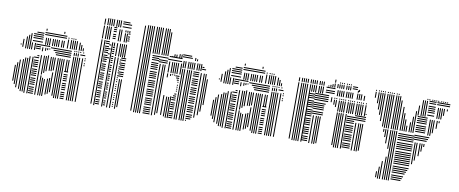

<svg xmlns="http://www.w3.org/2000/svg" viewBox="-74 -1026 3664 1532"><g transform="rotate(10 1758.5 -260.0)"><path d="M36 -80H28V-208H36ZM52 -56H44V-232H52ZM52 -376H44V-384H52ZM68 -32H60V-256H68ZM68 -360H60V-408H68ZM92 -24H84V-264H92ZM92 -352H84V-408H92ZM108 -8H100V-280H108ZM108 -352H100V-408H108ZM124 -8H116V-280H124ZM124 -352H116V-408H124ZM140 0H132V-296H140ZM140 -352H132V-408H140ZM164 0H156V-296H164ZM164 -352H156V-408H164ZM208 -4H168V-12H208ZM208 -20H168V-28H208ZM208 -36H168V-44H208ZM208 -52H168V-60H208ZM208 -76H168V-84H208ZM208 -92H168V-100H208ZM208 -108H168V-116H208ZM208 -124H168V-132H208ZM208 -148H168V-156H208ZM208 -164H168V-172H208ZM208 -180H168V-188H208ZM208 -196H168V-204H208ZM208 -220H168V-228H208ZM208 -236H168V-244H208ZM208 -252H168V-260H208ZM208 -268H168V-276H208ZM208 -292H168V-300H208ZM208 -308H192V-316H208ZM208 -364H168V-372H208ZM208 -380H168V-388H208ZM208 -396H168V-404H208ZM228 0H220V-320H228ZM228 -352H220V-384H228ZM252 0H244V-160H252ZM252 -168H244V-320H252ZM252 -360H244V-384H252ZM268 0H260V-144H268ZM268 -184H260V-320H268ZM268 -368H260V-384H268ZM284 0H276V-136H284ZM284 -200H276V-328H284ZM284 -376H276V-384H284ZM280 -396H208V-404H280ZM308 -16H300V-144H308ZM308 -208H300V-224H308ZM324 -24H316V-152H324ZM324 -208H316V-224H324ZM340 -40H332V-200H340ZM340 -216H332V-224H340ZM364 -16H356V-224H364ZM380 0H372V-224H380ZM396 0H388V-224H396ZM412 0H404V-224H412ZM456 -4H424V-12H456ZM456 -20H424V-28H456ZM456 -36H424V-44H456ZM456 -52H424V-60H456ZM456 -76H424V-84H456ZM456 -92H424V-100H456ZM456 -108H424V-116H456ZM456 -124H424V-132H456ZM456 -148H424V-156H456ZM456 -164H424V-172H456ZM456 -180H424V-188H456ZM456 -196H424V-204H456ZM456 -220H424V-228H456ZM308 -224H300V-320H308ZM324 -224H316V-320H324ZM340 -224H332V-320H340ZM364 -224H356V-320H364ZM380 -224H372V-320H380ZM396 -224H388V-320H396ZM412 -224H404V-320H412ZM436 -224H428V-320H436ZM452 -224H444V-320H452ZM456 -340H336V-348H456ZM456 -356H328V-364H456ZM456 -372H312V-380H456ZM456 -388H288V-396H456ZM484 0H476V-352H484ZM500 0H492V-352H500ZM516 0H508V-352H516ZM532 0H524V-352H532ZM556 0H548V-352H556ZM576 -292H568V-300H576ZM576 -308H568V-316H576ZM576 -332H568V-340H576ZM576 -348H568V-356H576ZM484 -360H476V-384H484ZM500 -360H492V-384H500ZM516 -360H508V-384H516ZM568 -372H528V-380H568ZM484 -392H476V-400H484ZM500 -392H492V-400H500ZM516 -392H508V-400H516ZM532 -392H524V-400H532ZM556 -392H548V-400H556ZM68 -408H60V-424H68ZM92 -408H84V-448H92ZM108 -408H100V-464H108ZM124 -408H116V-480H124ZM216 -420H136V-428H216ZM216 -444H136V-452H216ZM216 -460H136V-468H216ZM216 -476H136V-484H216ZM216 -492H160V-500H216ZM244 -408H236V-464H244ZM260 -408H252V-464H260ZM276 -408H268V-464H276ZM300 -408H292V-464H300ZM316 -408H308V-464H316ZM332 -408H324V-464H332ZM348 -408H340V-464H348ZM372 -408H364V-464H372ZM388 -408H380V-464H388ZM400 -484H224V-492H400ZM400 -500H224V-508H400ZM420 -408H412V-480H420ZM444 -408H436V-480H444ZM460 -408H452V-480H460ZM476 -408H468V-480H476ZM492 -408H484V-480H492ZM516 -408H508V-472H516ZM532 -408H524V-456H532ZM548 -408H540V-432H548ZM420 -488H412V-496H420ZM444 -488H436V-496H444ZM460 -488H452V-496H460ZM476 -488H468V-496H476ZM236 -520H228V-536H236ZM380 -520H372V-536H380Z M682 -8H674V-528H682ZM706 0H698V-528H706ZM742 -12H710V-20H742ZM742 -28H710V-36H742ZM742 -44H710V-52H742ZM742 -68H710V-76H742ZM742 -84H710V-92H742ZM742 -100H710V-108H742ZM742 -116H710V-124H742ZM742 -140H710V-148H742ZM742 -156H710V-164H742ZM742 -172H710V-180H742ZM742 -188H710V-196H742ZM742 -212H710V-220H742ZM742 -228H710V-236H742ZM742 -244H710V-252H742ZM742 -260H710V-268H742ZM742 -284H710V-292H742ZM742 -300H710V-308H742ZM742 -316H710V-324H742ZM742 -332H710V-340H742ZM742 -356H710V-364H742ZM742 -372H710V-380H742ZM742 -388H710V-396H742ZM742 -404H710V-412H742ZM742 -428H710V-436H742ZM742 -444H710V-452H742ZM742 -460H710V-468H742ZM742 -476H710V-484H742ZM742 -500H710V-508H742ZM742 -516H710V-524H742ZM758 -388H742V-396H758ZM758 -420H742V-428H758ZM758 -460H742V-468H758ZM758 -492H742V-500H758ZM770 0H762V-488H770ZM790 -12H774V-20H790ZM790 -28H774V-36H790ZM790 -44H774V-52H790ZM790 -68H774V-76H790ZM790 -84H774V-92H790ZM790 -100H774V-108H790ZM790 -116H774V-124H790ZM790 -140H774V-148H790ZM790 -156H774V-164H790ZM790 -172H774V-180H790ZM790 -188H774V-196H790ZM790 -212H774V-220H790ZM790 -228H774V-236H790ZM790 -244H774V-252H790ZM790 -260H774V-268H790ZM790 -284H774V-292H790ZM790 -300H774V-308H790ZM790 -316H774V-324H790ZM790 -332H774V-340H790ZM790 -356H774V-364H790ZM790 -372H774V-380H790ZM790 -388H774V-396H790ZM790 -404H774V-412H790ZM790 -428H774V-436H790ZM790 -444H774V-452H790ZM790 -460H774V-468H790ZM790 -476H774V-484H790ZM770 -488H762V-520H770ZM786 -488H778V-520H786ZM810 0H802V-408H810ZM834 0H826V-408H834ZM854 -12H846V-20H854ZM854 -28H846V-36H854ZM854 -44H846V-52H854ZM854 -68H846V-76H854ZM854 -84H846V-92H854ZM854 -100H846V-108H854ZM854 -116H846V-124H854ZM854 -140H846V-148H854ZM854 -156H846V-164H854ZM854 -172H846V-180H854ZM854 -188H846V-196H854ZM854 -212H846V-220H854ZM854 -228H846V-236H854ZM854 -244H846V-252H854ZM854 -260H846V-268H854ZM854 -284H846V-292H854ZM854 -300H846V-308H854ZM854 -316H846V-324H854ZM854 -332H846V-340H854ZM854 -356H846V-364H854ZM854 -372H846V-380H854ZM854 -388H846V-396H854ZM874 0H866V-240H874ZM890 -16H882V-240H890ZM894 -260H854V-268H894ZM894 -276H854V-284H894ZM894 -292H854V-300H894ZM894 -316H854V-324H894ZM894 -332H854V-340H894ZM894 -348H854V-356H894ZM894 -364H854V-372H894ZM894 -388H854V-396H894ZM894 -404H854V-412H894ZM810 -416H802V-520H810ZM834 -416H826V-520H834ZM850 -416H842V-520H850ZM866 -416H858V-520H866ZM882 -416H874V-520H882ZM682 -536H674V-640H682ZM706 -536H698V-640H706ZM722 -536H714V-640H722ZM738 -536H730V-640H738ZM782 -548H758V-556H782ZM782 -564H758V-572H782ZM782 -580H758V-588H782ZM782 -604H758V-612H782ZM782 -620H758V-628H782ZM782 -636H758V-644H782ZM810 -536H802V-632H810ZM826 -536H818V-632H826ZM858 -536H850V-608H858ZM874 -536H866V-608H874ZM894 -548H878V-556H894ZM894 -564H878V-572H894ZM894 -580H878V-588H894ZM894 -604H878V-612H894ZM858 -616H850V-632H858ZM874 -616H866V-632H874ZM890 -616H882V-632H890ZM682 -648H674V-696H682ZM706 -648H698V-704H706ZM722 -648H714V-704H722ZM738 -648H730V-704H738ZM754 -648H746V-704H754ZM778 -648H770V-704H778ZM794 -648H786V-704H794ZM810 -648H802V-704H810ZM894 -652H822V-660H894ZM894 -676H822V-684H894ZM878 -692H822V-700H878Z M1005 -8H997V-488H1005ZM1029 0H1021V-488H1029ZM1045 0H1037V-488H1045ZM1061 0H1053V-488H1061ZM1077 0H1069V-488H1077ZM1153 -4H1097V-12H1153ZM1153 -20H1097V-28H1153ZM1153 -36H1097V-44H1153ZM1153 -52H1097V-60H1153ZM1153 -76H1097V-84H1153ZM1153 -92H1097V-100H1153ZM1153 -108H1097V-116H1153ZM1153 -124H1097V-132H1153ZM1153 -148H1097V-156H1153ZM1153 -164H1097V-172H1153ZM1153 -180H1097V-188H1153ZM1153 -196H1097V-204H1153ZM1153 -220H1097V-228H1153ZM1153 -236H1097V-244H1153ZM1153 -252H1097V-260H1153ZM1153 -268H1097V-276H1153ZM1153 -292H1097V-300H1153ZM1153 -308H1097V-316H1153ZM1153 -324H1097V-332H1153ZM1153 -340H1097V-348H1153ZM1153 -364H1097V-372H1153ZM1153 -380H1097V-388H1153ZM1153 -396H1097V-404H1153ZM1153 -412H1097V-420H1153ZM1153 -436H1097V-444H1153ZM1153 -452H1097V-460H1153ZM1153 -468H1097V-476H1153ZM1173 0H1165V-416H1173ZM1197 -8H1189V-416H1197ZM1213 -24H1205V-416H1213ZM1225 -428H1153V-436H1225ZM1225 -444H1153V-452H1225ZM1225 -468H1153V-476H1225ZM1245 -16H1237V-176H1245ZM1245 -320H1237V-352H1245ZM1269 -8H1261V-168H1269ZM1269 -336H1261V-352H1269ZM1285 0H1277V-168H1285ZM1285 -344H1277V-352H1285ZM1301 0H1293V-176H1301ZM1301 -344H1293V-352H1301ZM1337 -4H1305V-12H1337ZM1337 -20H1305V-28H1337ZM1337 -36H1305V-44H1337ZM1337 -52H1305V-60H1337ZM1337 -76H1305V-84H1337ZM1337 -92H1305V-100H1337ZM1337 -108H1305V-116H1337ZM1337 -124H1305V-132H1337ZM1337 -148H1305V-156H1337ZM1337 -164H1305V-172H1337ZM1337 -180H1313V-188H1337ZM1337 -196H1321V-204H1337ZM1337 -220H1329V-228H1337ZM1337 -236H1329V-244H1337ZM1337 -252H1329V-260H1337ZM1337 -268H1329V-276H1337ZM1337 -292H1329V-300H1337ZM1337 -308H1321V-316H1337ZM1337 -324H1313V-332H1337ZM1337 -340H1305V-348H1337ZM1245 -360H1237V-448H1245ZM1269 -360H1261V-448H1269ZM1285 -360H1277V-448H1285ZM1301 -360H1293V-448H1301ZM1317 -360H1309V-448H1317ZM1341 -360H1333V-448H1341ZM1337 -460H1225V-468H1337ZM1337 -484H1233V-492H1337ZM1357 0H1349V-408H1357ZM1373 0H1365V-408H1373ZM1397 0H1389V-408H1397ZM1413 0H1405V-408H1413ZM1429 0H1421V-408H1429ZM1449 -4H1441V-12H1449ZM1481 -20H1441V-28H1481ZM1489 -36H1441V-44H1489ZM1489 -52H1441V-60H1489ZM1489 -76H1441V-84H1489ZM1489 -92H1441V-100H1489ZM1489 -108H1441V-116H1489ZM1489 -124H1441V-132H1489ZM1489 -148H1441V-156H1489ZM1489 -164H1441V-172H1489ZM1489 -180H1441V-188H1489ZM1489 -196H1441V-204H1489ZM1489 -220H1441V-228H1489ZM1489 -236H1441V-244H1489ZM1489 -252H1441V-260H1489ZM1489 -268H1441V-276H1489ZM1489 -292H1441V-300H1489ZM1489 -308H1441V-316H1489ZM1489 -324H1441V-332H1489ZM1489 -340H1441V-348H1489ZM1489 -364H1441V-372H1489ZM1489 -380H1441V-388H1489ZM1489 -396H1441V-404H1489ZM1509 -40H1501V-400H1509ZM1533 -64H1525V-400H1533ZM1549 -96H1541V-400H1549ZM1565 -152H1557V-360H1565ZM1357 -416H1349V-464H1357ZM1373 -416H1365V-464H1373ZM1397 -416H1389V-464H1397ZM1413 -416H1405V-464H1413ZM1429 -416H1421V-464H1429ZM1445 -416H1437V-464H1445ZM1469 -416H1461V-464H1469ZM1485 -416H1477V-464H1485ZM1501 -416H1493V-464H1501ZM1537 -428H1505V-436H1537ZM1521 -444H1505V-452H1521ZM1357 -464H1349V-472H1357ZM1373 -464H1365V-472H1373ZM1397 -464H1389V-472H1397ZM1413 -464H1405V-472H1413ZM1429 -464H1421V-472H1429ZM1445 -464H1437V-472H1445ZM1469 -464H1461V-472H1469ZM1485 -464H1477V-472H1485ZM1501 -464H1493V-472H1501ZM1005 -488H997V-688H1005ZM1029 -488H1021V-688H1029ZM1045 -488H1037V-688H1045ZM1061 -488H1053V-688H1061ZM1077 -488H1069V-688H1077ZM1101 -488H1093V-688H1101ZM1117 -488H1109V-688H1117ZM1133 -488H1125V-688H1133ZM1149 -488H1141V-688H1149ZM1173 -488H1165V-688H1173ZM1189 -488H1181V-688H1189ZM1205 -488H1197V-688H1205ZM1221 -488H1213V-680H1221ZM1261 -488H1253V-496H1261ZM1277 -488H1269V-512H1277ZM1293 -488H1285V-512H1293ZM1317 -488H1309V-520H1317ZM1333 -488H1325V-520H1333ZM1417 -500H1337V-508H1417ZM1409 -516H1337V-524H1409ZM1445 -488H1437V-512H1445ZM1461 -488H1453V-504H1461ZM1005 -688H997V-696H1005ZM1029 -688H1021V-704H1029ZM1045 -688H1037V-704H1045ZM1061 -688H1053V-704H1061ZM1077 -688H1069V-704H1077ZM1101 -688H1093V-704H1101ZM1117 -688H1109V-704H1117ZM1133 -688H1125V-704H1133ZM1149 -688H1141V-704H1149ZM1173 -688H1165V-704H1173ZM1189 -688H1181V-704H1189ZM1205 -688H1197V-704H1205Z M1642 -80H1634V-208H1642ZM1658 -56H1650V-232H1658ZM1658 -376H1650V-384H1658ZM1674 -32H1666V-256H1674ZM1674 -360H1666V-408H1674ZM1698 -24H1690V-264H1698ZM1698 -352H1690V-408H1698ZM1714 -8H1706V-280H1714ZM1714 -352H1706V-408H1714ZM1730 -8H1722V-280H1730ZM1730 -352H1722V-408H1730ZM1746 0H1738V-296H1746ZM1746 -352H1738V-408H1746ZM1770 0H1762V-296H1770ZM1770 -352H1762V-408H1770ZM1814 -4H1774V-12H1814ZM1814 -20H1774V-28H1814ZM1814 -36H1774V-44H1814ZM1814 -52H1774V-60H1814ZM1814 -76H1774V-84H1814ZM1814 -92H1774V-100H1814ZM1814 -108H1774V-116H1814ZM1814 -124H1774V-132H1814ZM1814 -148H1774V-156H1814ZM1814 -164H1774V-172H1814ZM1814 -180H1774V-188H1814ZM1814 -196H1774V-204H1814ZM1814 -220H1774V-228H1814ZM1814 -236H1774V-244H1814ZM1814 -252H1774V-260H1814ZM1814 -268H1774V-276H1814ZM1814 -292H1774V-300H1814ZM1814 -308H1798V-316H1814ZM1814 -364H1774V-372H1814ZM1814 -380H1774V-388H1814ZM1814 -396H1774V-404H1814ZM1834 0H1826V-320H1834ZM1834 -352H1826V-384H1834ZM1858 0H1850V-160H1858ZM1858 -168H1850V-320H1858ZM1858 -360H1850V-384H1858ZM1874 0H1866V-144H1874ZM1874 -184H1866V-320H1874ZM1874 -368H1866V-384H1874ZM1890 0H1882V-136H1890ZM1890 -200H1882V-328H1890ZM1890 -376H1882V-384H1890ZM1886 -396H1814V-404H1886ZM1914 -16H1906V-144H1914ZM1914 -208H1906V-224H1914ZM1930 -24H1922V-152H1930ZM1930 -208H1922V-224H1930ZM1946 -40H1938V-200H1946ZM1946 -216H1938V-224H1946ZM1970 -16H1962V-224H1970ZM1986 0H1978V-224H1986ZM2002 0H1994V-224H2002ZM2018 0H2010V-224H2018ZM2062 -4H2030V-12H2062ZM2062 -20H2030V-28H2062ZM2062 -36H2030V-44H2062ZM2062 -52H2030V-60H2062ZM2062 -76H2030V-84H2062ZM2062 -92H2030V-100H2062ZM2062 -108H2030V-116H2062ZM2062 -124H2030V-132H2062ZM2062 -148H2030V-156H2062ZM2062 -164H2030V-172H2062ZM2062 -180H2030V-188H2062ZM2062 -196H2030V-204H2062ZM2062 -220H2030V-228H2062ZM1914 -224H1906V-320H1914ZM1930 -224H1922V-320H1930ZM1946 -224H1938V-320H1946ZM1970 -224H1962V-320H1970ZM1986 -224H1978V-320H1986ZM2002 -224H1994V-320H2002ZM2018 -224H2010V-320H2018ZM2042 -224H2034V-320H2042ZM2058 -224H2050V-320H2058ZM2062 -340H1942V-348H2062ZM2062 -356H1934V-364H2062ZM2062 -372H1918V-380H2062ZM2062 -388H1894V-396H2062ZM2090 0H2082V-352H2090ZM2106 0H2098V-352H2106ZM2122 0H2114V-352H2122ZM2138 0H2130V-352H2138ZM2162 0H2154V-352H2162ZM2182 -292H2174V-300H2182ZM2182 -308H2174V-316H2182ZM2182 -332H2174V-340H2182ZM2182 -348H2174V-356H2182ZM2090 -360H2082V-384H2090ZM2106 -360H2098V-384H2106ZM2122 -360H2114V-384H2122ZM2174 -372H2134V-380H2174ZM2090 -392H2082V-400H2090ZM2106 -392H2098V-400H2106ZM2122 -392H2114V-400H2122ZM2138 -392H2130V-400H2138ZM2162 -392H2154V-400H2162ZM1674 -408H1666V-424H1674ZM1698 -408H1690V-448H1698ZM1714 -408H1706V-464H1714ZM1730 -408H1722V-480H1730ZM1822 -420H1742V-428H1822ZM1822 -444H1742V-452H1822ZM1822 -460H1742V-468H1822ZM1822 -476H1742V-484H1822ZM1822 -492H1766V-500H1822ZM1850 -408H1842V-464H1850ZM1866 -408H1858V-464H1866ZM1882 -408H1874V-464H1882ZM1906 -408H1898V-464H1906ZM1922 -408H1914V-464H1922ZM1938 -408H1930V-464H1938ZM1954 -408H1946V-464H1954ZM1978 -408H1970V-464H1978ZM1994 -408H1986V-464H1994ZM2006 -484H1830V-492H2006ZM2006 -500H1830V-508H2006ZM2026 -408H2018V-480H2026ZM2050 -408H2042V-480H2050ZM2066 -408H2058V-480H2066ZM2082 -408H2074V-480H2082ZM2098 -408H2090V-480H2098ZM2122 -408H2114V-472H2122ZM2138 -408H2130V-456H2138ZM2154 -408H2146V-432H2154ZM2026 -488H2018V-496H2026ZM2050 -488H2042V-496H2050ZM2066 -488H2058V-496H2066ZM2082 -488H2074V-496H2082ZM1842 -520H1834V-536H1842ZM1986 -520H1978V-536H1986Z M2288 -8H2280V-408H2288ZM2312 0H2304V-408H2312ZM2328 0H2320V-408H2328ZM2344 0H2336V-408H2344ZM2360 0H2352V-408H2360ZM2384 0H2376V-408H2384ZM2428 -12H2380V-20H2428ZM2428 -28H2380V-36H2428ZM2428 -44H2380V-52H2428ZM2428 -68H2380V-76H2428ZM2428 -84H2380V-92H2428ZM2428 -100H2380V-108H2428ZM2428 -116H2380V-124H2428ZM2428 -140H2380V-148H2428ZM2428 -156H2380V-164H2428ZM2428 -172H2380V-180H2428ZM2428 -188H2380V-196H2428ZM2428 -212H2380V-220H2428ZM2428 -228H2380V-236H2428ZM2428 -244H2380V-252H2428ZM2428 -260H2380V-268H2428ZM2428 -284H2380V-292H2428ZM2428 -300H2380V-308H2428ZM2428 -316H2380V-324H2428ZM2428 -332H2380V-340H2428ZM2428 -356H2380V-364H2428ZM2428 -372H2380V-380H2428ZM2428 -388H2380V-396H2428ZM2448 0H2440V-224H2448ZM2472 0H2464V-224H2472ZM2488 0H2480V-224H2488ZM2504 -8H2496V-224H2504ZM2516 -236H2428V-244H2516ZM2516 -252H2428V-260H2516ZM2516 -276H2428V-284H2516ZM2516 -292H2428V-300H2516ZM2516 -308H2428V-316H2516ZM2524 -324H2428V-332H2524ZM2540 -348H2428V-356H2540ZM2540 -364H2428V-372H2540ZM2540 -380H2428V-388H2540ZM2540 -396H2428V-404H2540ZM2568 -352H2560V-392H2568ZM2632 -16H2624V-280H2632ZM2648 0H2640V-280H2648ZM2664 0H2656V-280H2664ZM2680 0H2672V-280H2680ZM2704 0H2696V-280H2704ZM2772 -12H2708V-20H2772ZM2772 -28H2708V-36H2772ZM2772 -44H2708V-52H2772ZM2772 -68H2708V-76H2772ZM2772 -84H2708V-92H2772ZM2772 -100H2708V-108H2772ZM2772 -116H2708V-124H2772ZM2772 -140H2708V-148H2772ZM2772 -156H2708V-164H2772ZM2772 -172H2708V-180H2772ZM2772 -188H2708V-196H2772ZM2772 -212H2708V-220H2772ZM2772 -228H2708V-236H2772ZM2772 -244H2708V-252H2772ZM2772 -260H2708V-268H2772ZM2792 0H2784V-224H2792ZM2816 0H2808V-224H2816ZM2832 0H2824V-224H2832ZM2848 -8H2840V-224H2848ZM2860 -244H2772V-252H2860ZM2860 -260H2772V-268H2860ZM2860 -276H2772V-284H2860ZM2592 -336H2584V-376H2592ZM2608 -320H2600V-376H2608ZM2632 -288H2624V-376H2632ZM2648 -288H2640V-376H2648ZM2664 -288H2656V-376H2664ZM2680 -288H2672V-376H2680ZM2704 -288H2696V-376H2704ZM2720 -288H2712V-376H2720ZM2736 -288H2728V-376H2736ZM2752 -288H2744V-376H2752ZM2776 -288H2768V-376H2776ZM2792 -288H2784V-376H2792ZM2808 -288H2800V-376H2808ZM2824 -288H2816V-376H2824ZM2848 -288H2840V-376H2848ZM2860 -300H2852V-308H2860ZM2592 -384H2584V-392H2592ZM2608 -384H2600V-392H2608ZM2632 -384H2624V-392H2632ZM2648 -384H2640V-392H2648ZM2664 -384H2656V-392H2664ZM2680 -384H2672V-392H2680ZM2704 -384H2696V-392H2704ZM2720 -384H2712V-392H2720ZM2736 -384H2728V-392H2736ZM2752 -384H2744V-392H2752ZM2776 -384H2768V-392H2776ZM2792 -384H2784V-392H2792ZM2808 -384H2800V-392H2808ZM2824 -384H2816V-392H2824ZM2848 -384H2840V-392H2848ZM2288 -408H2280V-464H2288ZM2312 -408H2304V-464H2312ZM2328 -408H2320V-464H2328ZM2344 -408H2336V-464H2344ZM2360 -408H2352V-464H2360ZM2384 -408H2376V-464H2384ZM2400 -408H2392V-464H2400ZM2416 -408H2408V-464H2416ZM2432 -408H2424V-464H2432ZM2456 -408H2448V-464H2456ZM2472 -408H2464V-464H2472ZM2488 -408H2480V-464H2488ZM2580 -420H2508V-428H2580ZM2580 -436H2508V-444H2580ZM2580 -460H2508V-468H2580ZM2608 -408H2600V-456H2608ZM2624 -408H2616V-456H2624ZM2640 -408H2632V-456H2640ZM2656 -408H2648V-456H2656ZM2680 -408H2672V-456H2680ZM2696 -408H2688V-456H2696ZM2712 -408H2704V-456H2712ZM2728 -408H2720V-456H2728ZM2768 -408H2760V-456H2768ZM2784 -408H2776V-456H2784ZM2800 -408H2792V-456H2800ZM2824 -408H2816V-448H2824ZM2768 -464H2760V-480H2768ZM2288 -472H2280V-504H2288ZM2312 -472H2304V-504H2312ZM2328 -472H2320V-504H2328ZM2344 -472H2336V-504H2344ZM2360 -472H2352V-504H2360ZM2384 -472H2376V-504H2384ZM2400 -472H2392V-504H2400ZM2416 -472H2408V-504H2416ZM2432 -472H2424V-504H2432ZM2456 -472H2448V-504H2456ZM2472 -472H2464V-504H2472ZM2488 -472H2480V-504H2488ZM2528 -472H2520V-480H2528ZM2544 -472H2536V-488H2544ZM2560 -472H2552V-496H2560ZM2576 -472H2568V-504H2576ZM2600 -472H2592V-504H2600ZM2616 -472H2608V-504H2616ZM2632 -472H2624V-504H2632ZM2648 -472H2640V-504H2648ZM2672 -472H2664V-504H2672ZM2688 -472H2680V-504H2688ZM2704 -472H2696V-504H2704ZM2756 -484H2716V-492H2756ZM2756 -500H2716V-508H2756ZM2776 -472H2768V-488H2776ZM2576 -512H2568V-536H2576ZM2616 -512H2608V-520H2616ZM2632 -512H2624V-520H2632ZM2648 -512H2640V-520H2648ZM2672 -512H2664V-520H2672ZM2688 -512H2680V-520H2688ZM2704 -512H2696V-520H2704Z M3021 176H3013V128H3021ZM3021 -192H3013V-216H3021ZM3037 184H3029V88H3037ZM3037 -152H3029V-216H3037ZM3053 184H3045V40H3053ZM3053 -104H3045V-216H3053ZM3077 184H3069V0H3077ZM3077 -64H3069V-216H3077ZM3093 184H3085V-216H3093ZM3109 184H3101V-216H3109ZM3125 184H3117V-216H3125ZM3217 172H3137V164H3217ZM3225 156H3137V148H3225ZM3233 140H3137V132H3233ZM3241 116H3137V108H3241ZM3249 100H3137V92H3249ZM3257 84H3137V76H3257ZM3265 68H3137V60H3265ZM3265 44H3137V36H3265ZM3265 28H3137V20H3265ZM3265 12H3137V4H3265ZM3265 -4H3137V-12H3265ZM3265 -20H3137V-28H3265ZM3265 -36H3137V-44H3265ZM3265 -52H3137V-60H3265ZM3265 -76H3137V-84H3265ZM3265 -92H3137V-100H3265ZM3265 -108H3137V-116H3265ZM3265 -124H3137V-132H3265ZM3265 -148H3137V-156H3265ZM3265 -164H3137V-172H3265ZM3265 -180H3137V-188H3265ZM3265 -196H3137V-204H3265ZM3285 24H3277V-152H3285ZM3301 -8H3293V-152H3301ZM3325 -48H3317V-152H3325ZM3341 -88H3333V-152H3341ZM3357 -128H3349V-152H3357ZM3369 -172H3265V-180H3369ZM3377 -188H3265V-196H3377ZM3385 -204H3265V-212H3385ZM2949 -360H2941V-368H2949ZM2965 -320H2957V-368H2965ZM2981 -272H2973V-368H2981ZM3005 -232H2997V-368H3005ZM3021 -224H3013V-368H3021ZM3037 -224H3029V-368H3037ZM3053 -224H3045V-368H3053ZM3077 -224H3069V-368H3077ZM3093 -224H3085V-368H3093ZM3109 -224H3101V-368H3109ZM3125 -224H3117V-368H3125ZM3149 -224H3141V-368H3149ZM3165 -224H3157V-368H3165ZM3181 -224H3173V-320H3181ZM3197 -224H3189V-272H3197ZM3221 -224H3213V-304H3221ZM3237 -224H3229V-352H3237ZM3253 -224H3245V-368H3253ZM3345 -236H3265V-244H3345ZM3345 -252H3265V-260H3345ZM3345 -268H3265V-276H3345ZM3345 -284H3265V-292H3345ZM3345 -308H3265V-316H3345ZM3345 -324H3265V-332H3345ZM3345 -340H3265V-348H3345ZM3345 -356H3265V-364H3345ZM3373 -224H3365V-352H3373ZM3389 -224H3381V-352H3389ZM3405 -248H3397V-352H3405ZM3429 -288H3421V-352H3429ZM3445 -336H3437V-352H3445ZM2909 -448H2901V-496H2909ZM2933 -408H2925V-496H2933ZM2949 -368H2941V-496H2949ZM2965 -368H2957V-496H2965ZM2981 -368H2973V-496H2981ZM3005 -368H2997V-496H3005ZM3021 -368H3013V-496H3021ZM3037 -368H3029V-496H3037ZM3053 -368H3045V-496H3053ZM3077 -368H3069V-496H3077ZM3093 -368H3085V-496H3093ZM3109 -368H3101V-496H3109ZM3125 -368H3117V-464H3125ZM3149 -368H3141V-416H3149ZM3253 -368H3245V-400H3253ZM3269 -368H3261V-448H3269ZM3293 -368H3285V-496H3293ZM3309 -368H3301V-496H3309ZM3325 -368H3317V-496H3325ZM3393 -380H3337V-388H3393ZM3393 -404H3337V-412H3393ZM3393 -420H3337V-428H3393ZM3393 -436H3337V-444H3393ZM3393 -452H3337V-460H3393ZM3393 -476H3337V-484H3393ZM3393 -492H3337V-500H3393ZM3421 -368H3413V-456H3421ZM3437 -368H3429V-456H3437ZM3453 -368H3445V-456H3453ZM3469 -400H3461V-456H3469ZM3493 -440H3485V-456H3493ZM3505 -476H3401V-484H3505ZM3505 -492H3401V-500H3505ZM2909 -504H2901V-512H2909ZM2933 -504H2925V-512H2933ZM2949 -504H2941V-512H2949ZM2965 -504H2957V-512H2965ZM2981 -504H2973V-512H2981ZM3005 -504H2997V-512H3005ZM3021 -504H3013V-512H3021ZM3037 -504H3029V-512H3037ZM3053 -504H3045V-512H3053ZM3077 -504H3069V-512H3077ZM3093 -504H3085V-512H3093ZM3325 -504H3317V-512H3325ZM3341 -504H3333V-512H3341ZM3365 -504H3357V-512H3365ZM3381 -504H3373V-512H3381ZM3397 -504H3389V-512H3397ZM3413 -504H3405V-512H3413ZM3437 -504H3429V-512H3437ZM3453 -504H3445V-512H3453ZM3469 -504H3461V-512H3469ZM3485 -504H3477V-512H3485Z"/></g></svg>

Font: Rubik Lines
Style: Regular
Weight: 400
Designer: Hubert and Fischer, NaN
Foundry: Hubert and Fischer, NaN
Version: Version 2.201